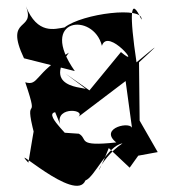

<svg xmlns="http://www.w3.org/2000/svg" viewBox="-20 -552 586 616"><path d="M486 -64 428 -165 426 -352C466 -389 518 -436 418 -352C395 -506 397 -570 434 -489C441 -533 245 -509 187 -464C156 -459 100 -440 63 -532C96 -449 -8 -502 57 -365L220 -324C100 -495 280 -514 307 -405C326 -466 440 -325 368 -385L267 -262L190 -316L262 -262C280 -275 107 -256 201 -383C89 -317 105 -275 61 -288C114 -132 44 -283 100 -85C92 -184 95 -168 71 -30C4 -103 223 103 254 27C284 16 324 -84 373 -92C290 -37 275 60 329 -77L396 -14C466 -112 465 -106 388 -46ZM173 -153C155 -215 269 -200 226 -173L383 -292L404 -138C406 -166 294 -142 353 -95C223 -81 264 -106 233 -123L175 -127C240 -86 113 -185 157 -192Z"/></svg>

Font: Asimov Silicon
Style: Regular
Weight: 400
Designer: Google
Version: Version 2.000980; 2014